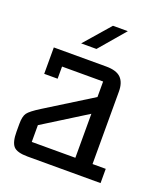

<svg xmlns="http://www.w3.org/2000/svg" viewBox="-127 -771 748 861"><g transform="rotate(20 246.5 -341.0)"><path d="M390 -68H453V0H105Q54 0 37 -19Q20 -38 20 -88V-125Q20 -161 31.5 -177Q43 -193 88 -221L308 -358V-432H112V-374H48V-500H298Q347 -500 368.5 -478.5Q390 -457 390 -414ZM308 -68V-278L100 -148V-68ZM157 -559 264 -682H335L230 -559Z"/></g></svg>

Font: Kelly Slab
Style: Regular
Weight: 400
Designer: Denis Masharov
Foundry: Denis Masharov
Version: Version 1.001